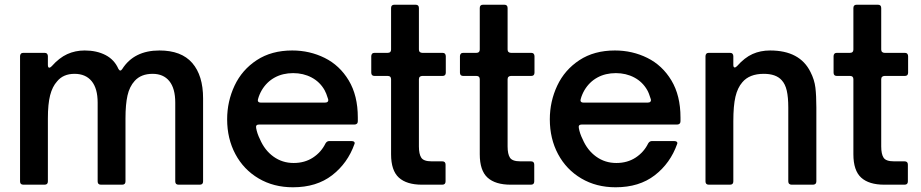

<svg xmlns="http://www.w3.org/2000/svg" viewBox="-20 -783 3905 814"><path d="M79 0Q65 0 65 -14V-545Q65 -551 68.5 -555Q72 -559 79 -559H169Q176 -559 179.5 -555Q183 -551 183 -545V-508Q183 -496 189 -496Q193 -496 199 -502Q231 -538 265 -553.5Q299 -569 339 -569Q390 -569 427.5 -549.5Q465 -530 482 -491Q486 -484 490 -484Q494 -484 498 -490Q548 -569 656 -569Q749 -569 795 -516Q841 -463 841 -366V-14Q841 0 827 0H737Q723 0 723 -14V-348Q723 -408 698 -439Q673 -470 627 -470Q578 -470 551 -440Q529 -416 520.5 -378Q512 -340 512 -281V-14Q512 0 498 0H408Q394 0 394 -14V-348Q394 -408 368.5 -439Q343 -470 296 -470Q248 -470 222 -438Q202 -416 192.5 -379Q183 -342 183 -281V-14Q183 0 169 0Z M943 -277Q943 -353 974.5 -420Q1006 -487 1068.5 -528Q1131 -569 1219 -569Q1293 -569 1356.5 -537.5Q1420 -506 1458.5 -442Q1497 -378 1497 -285V-269Q1497 -262 1493 -258.5Q1489 -255 1483 -255H1078Q1063 -255 1066 -240Q1070 -217 1082 -193Q1102 -146 1139.5 -119Q1177 -92 1225 -92Q1272 -92 1307 -115Q1342 -138 1360 -175Q1366 -185 1376 -185H1470Q1478 -185 1481.5 -181.5Q1485 -178 1483 -173Q1454 -91 1388 -40Q1322 11 1222 11Q1140 11 1076.5 -26.5Q1013 -64 978 -129.5Q943 -195 943 -277ZM1358 -348Q1366 -348 1369.5 -352Q1373 -356 1371 -363Q1363 -389 1356 -401Q1336 -436 1301 -454.5Q1266 -473 1223 -473Q1179 -473 1145 -454.5Q1111 -436 1090 -401Q1079 -382 1074 -363Q1073 -361 1073 -358Q1073 -348 1086 -348Z M1769 0Q1704 0 1671 -30Q1638 -60 1638 -129V-447Q1638 -461 1624 -461H1568Q1554 -461 1554 -475V-545Q1554 -551 1557.5 -555Q1561 -559 1568 -559H1624Q1638 -559 1638 -573V-749Q1638 -763 1652 -763H1742Q1756 -763 1756 -749V-573Q1756 -566 1760 -562.5Q1764 -559 1770 -559H1856Q1863 -559 1866.5 -555Q1870 -551 1870 -545V-475Q1870 -461 1856 -461H1770Q1764 -461 1760 -457.5Q1756 -454 1756 -447V-162Q1756 -130 1766 -114.5Q1776 -99 1810 -99H1855Q1869 -99 1869 -85V-14Q1869 0 1855 0Z M2145 0Q2080 0 2047 -30Q2014 -60 2014 -129V-447Q2014 -461 2000 -461H1944Q1930 -461 1930 -475V-545Q1930 -551 1933.5 -555Q1937 -559 1944 -559H2000Q2014 -559 2014 -573V-749Q2014 -763 2028 -763H2118Q2132 -763 2132 -749V-573Q2132 -566 2136 -562.5Q2140 -559 2146 -559H2232Q2239 -559 2242.5 -555Q2246 -551 2246 -545V-475Q2246 -461 2232 -461H2146Q2140 -461 2136 -457.5Q2132 -454 2132 -447V-162Q2132 -130 2142 -114.5Q2152 -99 2186 -99H2231Q2245 -99 2245 -85V-14Q2245 0 2231 0Z M2311 -277Q2311 -353 2342.5 -420Q2374 -487 2436.5 -528Q2499 -569 2587 -569Q2661 -569 2724.5 -537.5Q2788 -506 2826.5 -442Q2865 -378 2865 -285V-269Q2865 -262 2861 -258.5Q2857 -255 2851 -255H2446Q2431 -255 2434 -240Q2438 -217 2450 -193Q2470 -146 2507.5 -119Q2545 -92 2593 -92Q2640 -92 2675 -115Q2710 -138 2728 -175Q2734 -185 2744 -185H2838Q2846 -185 2849.5 -181.5Q2853 -178 2851 -173Q2822 -91 2756 -40Q2690 11 2590 11Q2508 11 2444.5 -26.5Q2381 -64 2346 -129.5Q2311 -195 2311 -277ZM2726 -348Q2734 -348 2737.5 -352Q2741 -356 2739 -363Q2731 -389 2724 -401Q2704 -436 2669 -454.5Q2634 -473 2591 -473Q2547 -473 2513 -454.5Q2479 -436 2458 -401Q2447 -382 2442 -363Q2441 -361 2441 -358Q2441 -348 2454 -348Z M2985 0Q2971 0 2971 -14V-545Q2971 -551 2974.5 -555Q2978 -559 2985 -559H3075Q3082 -559 3085.5 -555Q3089 -551 3089 -545V-508Q3089 -497 3095 -497Q3099 -497 3105 -503Q3137 -539 3170.5 -554Q3204 -569 3245 -569Q3371 -569 3416 -478Q3433 -445 3437 -411Q3441 -377 3441 -327V-14Q3441 -7 3437 -3.5Q3433 0 3427 0H3336Q3330 0 3326 -3.5Q3322 -7 3322 -14V-327Q3322 -371 3315.5 -399Q3309 -427 3294 -443Q3270 -470 3218 -470Q3157 -470 3127 -434Q3107 -411 3098 -373Q3089 -335 3089 -269V-14Q3089 0 3075 0Z M3729 0Q3664 0 3631 -30Q3598 -60 3598 -129V-447Q3598 -461 3584 -461H3528Q3514 -461 3514 -475V-545Q3514 -551 3517.5 -555Q3521 -559 3528 -559H3584Q3598 -559 3598 -573V-749Q3598 -763 3612 -763H3702Q3716 -763 3716 -749V-573Q3716 -566 3720 -562.5Q3724 -559 3730 -559H3816Q3823 -559 3826.5 -555Q3830 -551 3830 -545V-475Q3830 -461 3816 -461H3730Q3724 -461 3720 -457.5Q3716 -454 3716 -447V-162Q3716 -130 3726 -114.5Q3736 -99 3770 -99H3815Q3829 -99 3829 -85V-14Q3829 0 3815 0Z"/></svg>

Font: Open Sauce Two SemiBold
Style: Regular
Weight: 600
Designer: Alfredo Marco Pradil
Foundry: Creative Sauce Fz LLC
Version: Version 1.477